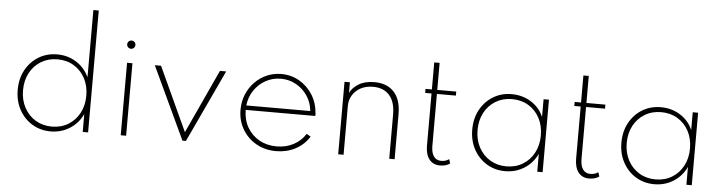

<svg xmlns="http://www.w3.org/2000/svg" viewBox="-50 -1098 5080 1351"><g transform="rotate(5 2489.5 -422.5)"><path d="M335.5 16Q410 16 470 -21.8Q530 -59.5 561.5 -126V0H599.5V-861H561.5V-386.5Q530.5 -452.5 470.5 -490.2Q410.5 -528 336 -528Q263 -528 205 -492.8Q147 -457.5 113.5 -396.2Q80 -335 80 -256Q80 -177.5 113.5 -116Q147 -54.5 205 -19.2Q263 16 335.5 16ZM341 -18.5Q276.5 -18.5 226 -49Q175.5 -79.5 146.5 -133.2Q117.5 -187 117.5 -256Q117.5 -325.5 146.2 -379Q175 -432.5 225.5 -463Q276 -493.5 341 -493.5Q406.5 -493.5 456.8 -463Q507 -432.5 535.8 -379Q564.5 -325.5 564.5 -256Q564.5 -187 535.8 -133.2Q507 -79.5 456.8 -49Q406.5 -18.5 341 -18.5Z M849 -612.5Q861 -612.5 869.2 -621Q877.5 -629.5 877.5 -642Q877.5 -654 869.2 -662.2Q861 -670.5 849 -670.5Q836.5 -670.5 828 -662.2Q819.5 -654 819.5 -642Q819.5 -629.5 828 -621Q836.5 -612.5 849 -612.5ZM830 0H868V-512H830Z M1266 0H1290.5L1530 -512H1486L1278 -61L1070 -512H1026Z M1928.5 16Q2003 16 2064.2 -16.2Q2125.5 -48.5 2162 -107L2133 -124Q2101 -73.5 2048 -45.5Q1995 -17.5 1929.5 -17.5Q1860 -17.5 1806 -48Q1752 -78.5 1721.2 -132.2Q1690.5 -186 1690.5 -254.5H2182Q2182 -259.5 2182.2 -262.8Q2182.5 -266 2182 -270.5Q2177 -345 2140.8 -403Q2104.5 -461 2046.5 -494.5Q1988.5 -528 1918 -528Q1864 -528 1816.2 -507Q1768.5 -486 1732 -448.5Q1695.5 -411 1674.8 -361Q1654 -311 1654 -253Q1654 -177.5 1689.2 -116.5Q1724.5 -55.5 1786.5 -19.8Q1848.5 16 1928.5 16ZM1692 -286Q1698.5 -345.5 1730.2 -392.8Q1762 -440 1811.2 -467.2Q1860.5 -494.5 1919 -494.5Q1977 -494.5 2026 -467.2Q2075 -440 2106.5 -393Q2138 -346 2144 -286Z M2366 0H2404V-347Q2404 -385.5 2423.5 -419Q2443 -452.5 2480.2 -473.5Q2517.5 -494.5 2570 -494.5Q2644.5 -494.5 2685.5 -448Q2726.5 -401.5 2726.5 -312V0H2764.5V-317.5Q2764.5 -420.5 2715.2 -474.2Q2666 -528 2576.5 -528Q2508.5 -528 2464.8 -500.8Q2421 -473.5 2404 -436.5V-512H2366Z M3086 16Q3128 16 3156.5 -4L3147 -34Q3124.5 -17 3092 -17Q3057.5 -17 3039.2 -42.8Q3021 -68.5 3021 -116.5V-483.5H3155V-512H3021V-703H2983V-512H2938V-483.5H2983V-115.5Q2983 -53 3010 -18.5Q3037 16 3086 16Z M3546 16Q3620.5 16 3680.5 -21.8Q3740.5 -59.5 3772 -126V0H3810V-512H3772V-386.5Q3743.5 -452.5 3682.8 -490.2Q3622 -528 3546 -528Q3473 -528 3415.2 -492.8Q3357.5 -457.5 3324 -396.2Q3290.5 -335 3290.5 -256Q3290.5 -177.5 3324 -116Q3357.5 -54.5 3415.5 -19.2Q3473.5 16 3546 16ZM3551.5 -18.5Q3487 -18.5 3436.5 -49Q3386 -79.5 3357 -133.2Q3328 -187 3328 -256Q3328 -325.5 3356.8 -379Q3385.5 -432.5 3436 -463Q3486.5 -493.5 3551.5 -493.5Q3617 -493.5 3667.5 -463Q3718 -432.5 3746.5 -379Q3775 -325.5 3775 -256Q3775 -187 3746.2 -133.2Q3717.5 -79.5 3667.2 -49Q3617 -18.5 3551.5 -18.5Z M4139.5 16Q4181.5 16 4210 -4L4200.5 -34Q4178 -17 4145.5 -17Q4111 -17 4092.8 -42.8Q4074.5 -68.5 4074.5 -116.5V-483.5H4208.5V-512H4074.5V-703H4036.5V-512H3991.5V-483.5H4036.5V-115.5Q4036.5 -53 4063.5 -18.5Q4090.5 16 4139.5 16Z M4599.5 16Q4674 16 4734 -21.8Q4794 -59.5 4825.5 -126V0H4863.5V-512H4825.5V-386.5Q4797 -452.5 4736.2 -490.2Q4675.5 -528 4599.5 -528Q4526.5 -528 4468.8 -492.8Q4411 -457.5 4377.5 -396.2Q4344 -335 4344 -256Q4344 -177.5 4377.5 -116Q4411 -54.5 4469 -19.2Q4527 16 4599.5 16ZM4605 -18.5Q4540.5 -18.5 4490 -49Q4439.5 -79.5 4410.5 -133.2Q4381.5 -187 4381.5 -256Q4381.5 -325.5 4410.2 -379Q4439 -432.5 4489.5 -463Q4540 -493.5 4605 -493.5Q4670.5 -493.5 4721 -463Q4771.5 -432.5 4800 -379Q4828.5 -325.5 4828.5 -256Q4828.5 -187 4799.8 -133.2Q4771 -79.5 4720.8 -49Q4670.5 -18.5 4605 -18.5Z"/></g></svg>

Font: Spartan ExtraLight
Style: Regular
Weight: 200
Designer: Matt Bailey, Mirko Velimirovic
Foundry: Matt Bailey
Version: Version 1.003; ttfautohint (v1.8.3)